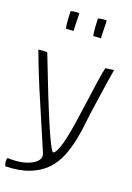

<svg xmlns="http://www.w3.org/2000/svg" viewBox="-149 -825 735 1071"><g transform="rotate(15 219.0 -289.5)"><path d="M166 -651V-652V-653Q166 -660 167 -676Q168 -692 169 -709.5Q170 -727 171 -740Q172 -753 172 -754Q165 -757 147.5 -756.5Q130 -756 121 -753Q121 -747 120.5 -734Q120 -721 119.5 -706Q119 -691 119.5 -676.5Q120 -662 122 -652H125L164 -651ZM324 -651V-652V-653Q324 -660 325 -676Q326 -692 327 -709.5Q328 -727 329 -740Q330 -753 330 -754Q323 -757 305.5 -756.5Q288 -756 279 -753Q279 -747 278.5 -734Q278 -721 277.5 -706Q277 -691 277.5 -676.5Q278 -662 280 -652H283L322 -651ZM3 -500Q34 -387 64 -294.5Q94 -202 178 53Q189 92 135 116Q81 140 -7 129Q-16 153 -6 177Q79 182 137.5 164Q196 146 235.5 111.5Q275 77 299 30Q323 -17 338.5 -69Q354 -121 364.5 -175Q375 -229 387.5 -279.5Q400 -330 412.5 -384.5Q425 -439 441 -499L391 -496Q379 -466 323.5 -218.5Q268 29 230 33Q202 13 55 -498Q34 -502 3 -500Z"/></g></svg>

Font: Londrina Solid Thin
Style: Regular
Weight: 250
Designer: Marcelo Magalhaes
Foundry: Marcelo Magalhães
Version: Version 1.002